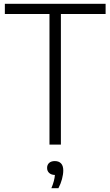

<svg xmlns="http://www.w3.org/2000/svg" viewBox="-20 -760 580 1009"><path d="M240 0V-686.5H5.5V-740H535V-686.5H300V0ZM312.5 135.5Q312.5 156 305.8 181.2Q299 206.5 287 229H250Q266.5 189.5 268.5 159.5Q249.5 159 238.5 149Q227.5 139 227.5 122.5Q227.5 106 238.2 96.2Q249 86.5 268 86.5Q289.5 86.5 301 99Q312.5 111.5 312.5 135.5Z"/></svg>

Font: Encode Sans Semi Condensed Light
Style: Regular
Weight: 300
Width: 4
Designer: Multiple Designers
Foundry: Impallari Type
Version: Version 2.000